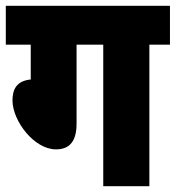

<svg xmlns="http://www.w3.org/2000/svg" viewBox="-20 -642 606 662"><path d="M244 -488H336V0H495V-488H566V-622H0V-488H86V-368C37 -363 23 -334 23 -295C24 -224 98 -127 173 -127C221 -127 244 -156 244 -216Z"/></svg>

Font: Noto Sans Devanagari Condensed Black
Style: Regular
Weight: 900
Width: 3
Designer: Jelle Bosma - Monotype Design Team
Foundry: Monotype Imaging Inc.
Version: Version 2.004